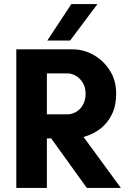

<svg xmlns="http://www.w3.org/2000/svg" viewBox="-20 -922 613 942"><path d="M60 0V-680H335Q390 -680 439 -652.5Q488 -625 519 -576Q550 -527 550 -462Q550 -405 529.5 -362Q509 -319 473 -291Q437 -263 390 -250L573 0H406L231 -243H210V0ZM210 -361H310Q332 -361 352.5 -372.5Q373 -384 386.5 -407Q400 -430 400 -462Q400 -493 386.5 -515.5Q373 -538 352.5 -550Q332 -562 310 -562H210ZM212 -723 330 -902H458L324 -723Z"/></svg>

Font: Teachers
Style: Bold
Weight: 700
Designer: Alfredo Marco Pradil, Chank Diesel
Version: Version 1.001